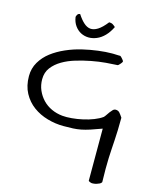

<svg xmlns="http://www.w3.org/2000/svg" viewBox="-118 -627 760 952"><g transform="rotate(15 261.5 -150.5)"><path d="M428.7 -28.3Q394.5 -15.6 370.6 -7.8Q346.7 0 326.7 3.9Q306.6 7.8 286.1 8.8Q265.6 9.8 237.3 9.8Q195.3 9.8 154.3 -2Q113.3 -13.7 80.6 -37.6Q47.9 -61.5 27.8 -98.6Q7.8 -135.7 7.8 -185.5Q7.8 -225.6 26.9 -257.8Q45.9 -290 76.7 -313.5Q107.4 -336.9 146.5 -354Q185.5 -371.1 226.6 -380.9Q267.6 -390.6 306.6 -395.5Q345.7 -400.4 376 -400.4H384.8Q389.6 -400.4 397 -399.9Q404.3 -399.4 410.2 -399.4H418.9Q419.9 -399.4 422.9 -397Q425.8 -394.5 428.7 -391.1Q431.6 -387.7 434.1 -384.8Q436.5 -381.8 437.5 -379.9Q437.5 -378.9 438.5 -378.9V-377L439.5 -376Q439.5 -375 439 -374.5Q438.5 -374 438.5 -373Q437.5 -372.1 437.5 -371.1Q436.5 -369.1 434.1 -366.2Q431.6 -363.3 428.7 -359.9Q425.8 -356.4 422.9 -354Q419.9 -351.6 418.9 -351.6Q394.5 -350.6 359.4 -347.7Q324.2 -344.7 286.1 -337.4Q248 -330.1 210.4 -318.8Q172.9 -307.6 143.1 -290Q113.3 -272.5 94.2 -247.6Q75.2 -222.7 75.2 -187.5Q75.2 -157.2 86.4 -131.3Q97.7 -105.5 116.7 -85.4Q135.7 -65.4 162.1 -53.2Q188.5 -41 218.8 -38.1Q239.3 -36.1 267.1 -38.6Q294.9 -41 323.2 -47.4Q351.6 -53.7 376.5 -63.5Q401.4 -73.2 418.9 -85.9Q423.8 -90.8 429.2 -99.1Q434.6 -107.4 440.4 -115.2Q446.3 -123 452.6 -129.4Q459 -135.7 466.8 -135.7Q479.5 -135.7 487.3 -127Q495.1 -118.2 503.9 -104.5V-100.6Q503.9 -66.4 502.9 -39.6Q502 -12.7 500.5 11.2Q499 35.2 497.6 57.6Q496.1 80.1 495.1 105Q494.1 129.9 494.1 160.2Q494.1 190.4 495.1 228.5Q492.2 234.4 485.4 237.8Q478.5 241.2 470.7 243.7Q462.9 246.1 456.1 246.6Q449.2 247.1 447.3 247.1Q443.4 247.1 436 244.1Q428.7 241.2 428.7 238.3ZM155.3 -528.3Q155.3 -532.2 159.7 -540Q164.1 -547.9 173.8 -547.9Q189.5 -523.4 206.1 -508.3Q222.7 -493.2 240.2 -491.2Q257.8 -489.3 278.3 -502Q298.8 -514.6 323.2 -545.9Q335 -545.9 341.3 -542Q347.7 -538.1 356.4 -530.3Q342.8 -502 324.2 -482.9Q305.7 -463.9 284.2 -455.1Q262.7 -446.3 242.2 -446.8Q221.7 -447.3 203.6 -456.5Q185.5 -465.8 172.4 -483.9Q159.2 -502 155.3 -528.3Z"/></g></svg>

Font: Swanky and Moo Moo Cyrillic
Style: Regular
Weight: 400
Designer: Kimberly Geswein; Denis Ignatov
Foundry: Kimberly Geswein; Denis Ignatov
Version: Version 1.003 June 27, 2018